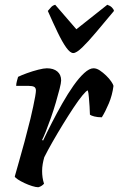

<svg xmlns="http://www.w3.org/2000/svg" viewBox="-20 -787 499 807"><path d="M141 0Q131 0 115 -5Q99 -10 83 -17.5Q67 -25 55.5 -32.5Q44 -40 42 -45Q48 -67 59 -105Q70 -143 83 -191Q96 -239 108 -288Q114 -314 119.5 -339Q125 -364 128 -382Q131 -400 131 -406Q131 -418 123.5 -422Q116 -426 101 -426H48Q48 -435 51 -446Q54 -457 56 -464Q70 -471 93.5 -479.5Q117 -488 140.5 -494Q164 -500 177 -500Q205 -500 221 -486.5Q237 -473 237 -449Q237 -439 230.5 -413.5Q224 -388 214.5 -355.5Q205 -323 193.5 -290.5Q182 -258 172 -233Q162 -208 157 -199L161 -196Q177 -230 198 -271Q219 -312 242 -352.5Q265 -393 288.5 -426.5Q312 -460 334 -480Q356 -500 373 -500Q386 -500 399.5 -491Q413 -482 426 -469.5Q439 -457 447.5 -444.5Q456 -432 457 -426Q452 -387 437.5 -352.5Q423 -318 408 -294Q390 -294 376.5 -297.5Q363 -301 358 -305Q358 -319 356.5 -339Q355 -359 353.5 -378.5Q352 -398 349 -407Q343 -406 326.5 -386Q310 -366 288.5 -333.5Q267 -301 244 -263.5Q221 -226 200.5 -190Q180 -154 166 -126Q162 -112 159.5 -97.5Q157 -83 157 -68Q157 -54 159 -40.5Q161 -27 165 -15Q162 -11 155.5 -6.5Q149 -2 141 0ZM288 -564Q275 -564 258.5 -587Q242 -610 222.5 -650.5Q203 -691 181 -741Q188 -749 194.5 -756.5Q201 -764 212 -767L301 -664L431 -767Q443 -763 450.5 -755.5Q458 -748 459 -741Q418 -692 384 -651.5Q350 -611 325.5 -587.5Q301 -564 288 -564Z"/></svg>

Font: Texturina 12pt SemiBold
Style: Italic
Weight: 600
Italic angle: -11°
Version: Version 1.002